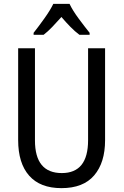

<svg xmlns="http://www.w3.org/2000/svg" viewBox="-20 -964 640 994"><path d="M256 -944Q240 -911 210 -869Q180 -827 154 -794V-784H206Q227 -800 250.5 -824.5Q274 -849 298 -876Q321 -849 344.5 -825Q368 -801 391 -784H444V-794Q419 -825 387.5 -867.5Q356 -910 340 -944ZM436 -714V-238Q436 -68 300 -68Q161 -68 161 -237V-714H74V-239Q74 -119 131 -54.5Q188 10 298 10Q411 10 467.5 -56Q524 -122 524 -238V-714Z"/></svg>

Font: Noto Sans Display SemiCondensed
Style: Regular
Weight: 400
Width: 4
Designer: Monotype Design team
Foundry: Monotype Imaging Inc.
Version: 1.000